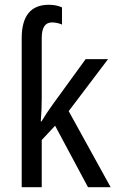

<svg xmlns="http://www.w3.org/2000/svg" viewBox="-20 -785 490 805"><path d="M71 -625V0H155V-198L211 -258L349 0H444L268 -319L433 -537H339L201 -347Q175 -311 154 -276H151Q155 -324 155 -373V-626Q155 -691 198 -691Q219 -691 240 -682V-754Q216 -765 185 -765Q71 -765 71 -625Z"/></svg>

Font: Noto Sans Display SemiCondensed
Style: Regular
Weight: 400
Width: 4
Designer: Monotype Design team
Foundry: Monotype Imaging Inc.
Version: 1.000